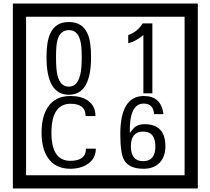

<svg xmlns="http://www.w3.org/2000/svg" viewBox="-20 -980 1195 1090"><path d="M1103 90H53V-960H1103ZM1028 15V-885H128V15ZM497 -656Q497 -442 371 -442Q244 -442 244 -656Q244 -744 265 -789Q294 -855 371 -855Q448 -855 477 -789Q497 -745 497 -656ZM444 -656Q444 -723 435 -752Q420 -809 371 -809Q322 -809 306 -752Q298 -723 298 -656Q298 -587 306 -553Q322 -488 371 -488Q419 -488 435 -554Q444 -587 444 -656ZM845 -450H794V-781Q748 -743 708 -735V-781Q759 -798 790 -847H845ZM524 -136Q524 -80 478 -49Q438 -22 379 -22Q294 -22 252 -84Q216 -136 216 -226Q216 -317 251 -371Q293 -435 380 -435Q442 -435 479 -409Q522 -379 522 -321H466Q466 -391 381 -391Q272 -391 272 -226Q272 -67 379 -67Q468 -67 468 -136ZM919 -149Q919 -91 886.5 -56.5Q854 -22 795 -22Q711 -22 684 -73Q663 -111 663 -219Q663 -435 797 -435Q895 -435 908 -332H855Q850 -392 796 -392Q713 -392 717 -225Q738 -253 748 -260Q768 -275 801 -275Q919 -275 919 -149ZM862 -149Q862 -233 793 -233Q723 -233 723 -149Q723 -65 793 -65Q862 -65 862 -149Z"/></svg>

Font: Unicode BMP Fallback SIL
Style: Regular
Weight: 400
Foundry: NRSI, SIL International
Version: Version 5.1 Based on Unicode 5.1